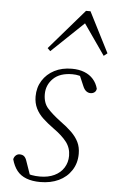

<svg xmlns="http://www.w3.org/2000/svg" viewBox="-53 -762 491 812"><g transform="rotate(5 192.5 -356.0)"><path d="M149 13Q115 13 90 3.5Q65 -6 50 -25Q35 -44 27 -73Q29 -83 36 -89.5Q43 -96 52 -96Q65 -96 72 -89.5Q79 -83 83 -70L106 -4L78 -26Q95 -16 110.5 -13Q126 -10 146 -10Q181 -10 207 -22.5Q233 -35 247 -57.5Q261 -80 261 -108Q261 -141 242 -166Q223 -191 185 -218Q160 -236 140 -254.5Q120 -273 109 -295.5Q98 -318 98 -346Q98 -384 116.5 -413.5Q135 -443 167 -459.5Q199 -476 241 -476Q271 -476 294 -467Q317 -458 332 -441Q347 -424 353 -401Q352 -391 345 -385.5Q338 -380 328 -380Q318 -380 309.5 -386.5Q301 -393 295 -408L271 -464L299 -440Q288 -446 274.5 -449.5Q261 -453 245 -453Q192 -453 164 -425.5Q136 -398 136 -359Q136 -322 156 -299.5Q176 -277 212 -250Q240 -230 260 -210.5Q280 -191 290.5 -169.5Q301 -148 301 -120Q301 -80 281 -49.5Q261 -19 227 -3Q193 13 149 13ZM370 -542 269 -687H295L143 -542L131 -554L279 -725H298L385 -554Z"/></g></svg>

Font: Source Serif 4 36pt Light
Style: Italic
Weight: 300
Italic angle: -12°
Designer: Frank Grießhammer
Foundry: Adobe Systems Incorporated
Version: Version 4.004;hotconv 1.0.116;makeotfexe 2.5.65601